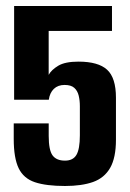

<svg xmlns="http://www.w3.org/2000/svg" viewBox="-20 -611 432 639"><path d="M196.3 8Q133.9 8 96.3 -4.5Q58.7 -17 42.2 -50.9Q25.7 -84.9 25.7 -148.9V-200.3H142.1V-158.7Q142.1 -111.4 154.9 -93.9Q167.8 -76.4 196.2 -76.4Q223.1 -76.4 234.4 -95.6Q245.8 -114.9 245.8 -160.6V-257.8Q245.8 -276.7 241.9 -292.8Q238 -309 227.2 -318.6Q216.4 -328.3 195 -328.3Q172.8 -328.3 159.2 -315.2Q145.6 -302 142.4 -279H27V-591H352.7V-508H142V-361.9Q151.1 -378.6 174 -392.3Q196.8 -405.9 241 -405.9Q307 -405.9 336.4 -379Q365.9 -352.2 365.9 -285.7V-146.3Q365.9 -85.9 346.6 -52.3Q327.3 -18.7 289.7 -5.3Q252 8 196.3 8Z"/></svg>

Font: Alumni Sans SC Thin
Style: Regular
Weight: 100
Designer: Robert E. Leuschke
Foundry: Robert E. Leuschke
Version: Version 1.018